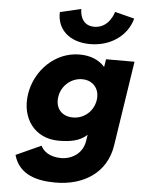

<svg xmlns="http://www.w3.org/2000/svg" viewBox="-68 -862 880 1189"><g transform="rotate(5 372.5 -267.5)"><path d="M293.7 -256C304.5 -327 365.2 -377 432.2 -377C498.2 -377 543.5 -327 532.7 -256C522 -186 464.3 -136 395.3 -136C323.3 -136 283 -186 293.7 -256ZM61.2 126C96.1 251 215.4 275 322.4 275C497.4 275 638 186 664.4 14L745 -513H568L561 -467H558C521.9 -506 470.3 -528 402.3 -528C252.3 -528 128.6 -406 105.7 -256C82.7 -106 169.2 15 319.2 15C389.2 15 450.7 5 495.2 -37L489.3 1C475.4 92 395 121 346 121C269 121 231.3 86 217.1 55ZM598.4 -810C598.4 -810 571.7 -707 477.7 -707C383.7 -707 388.4 -810 388.4 -810L257.7 -779C253.3 -672 332 -598 461 -598C590 -598 691.3 -672 719.7 -779Z"/></g></svg>

Font: Sztylet
Style: BdObl
Weight: 700
Foundry: Cannot Into Space Fonts, PlusOne Fonts
Version: Version 0.12